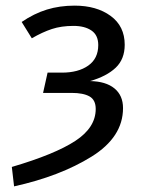

<svg xmlns="http://www.w3.org/2000/svg" viewBox="-20 -559 521 682"><path d="M423 -400Q423 -349 391 -318.5Q359 -288 300 -271Q356 -270 386.5 -245Q417 -220 417 -175Q417 -72 305 -2.5Q193 67 30 103L22 34Q175 -11 247.5 -58.5Q320 -106 320 -172Q320 -204 298 -216.5Q276 -229 234 -229H133L149 -301H200Q258 -301 293.5 -326Q329 -351 329 -399Q329 -434 305 -450.5Q281 -467 241 -467Q198 -467 164.5 -456Q131 -445 93 -423L57 -481Q101 -511 146.5 -525Q192 -539 245 -539Q323 -539 373 -502.5Q423 -466 423 -400Z"/></svg>

Font: Fira Sans
Style: Italic
Weight: 400
Italic angle: -8°
Designer: bBox Type GmbH & Carrois Corporate GbR & Edenspiekermann AG
Foundry: bBox Type GmbH & Carrois Corporate GbR & Edenspiekermann AG
Version: Version 4.301